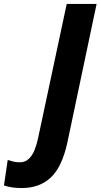

<svg xmlns="http://www.w3.org/2000/svg" viewBox="-176 -734 508 970"><path d="M-66 216Q-95 216 -116.5 212.5Q-138 209 -156 203L-137 74Q-122 79 -107.5 82.5Q-93 86 -76 86Q-49 86 -30.5 68.5Q-12 51 -1 23Q10 -5 17 -39L161 -714H312L165 -17Q138 109 81 162.5Q24 216 -66 216Z"/></svg>

Font: Noto Sans Condensed ExtraBold
Style: Italic
Weight: 800
Width: 3
Italic angle: -12°
Designer: Monotype Design Team
Foundry: Monotype Imaging Inc.
Version: Version 2.013; ttfautohint (v1.8.4.7-5d5b)